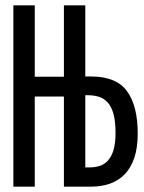

<svg xmlns="http://www.w3.org/2000/svg" viewBox="-20 -714 540 718"><path d="M495 -215Q495 -162 482.5 -124.5Q470 -87 447 -63Q424 -39 392 -27.5Q360 -16 320 -16H219V-353H110V-16H30V-694H110V-427H219V-694H299V-428H320Q415 -428 455 -373Q495 -318 495 -215ZM412 -217Q412 -260 404.5 -287.5Q397 -315 383 -330.5Q369 -346 350 -352Q331 -358 307 -358H299V-88H316Q335 -88 352.5 -93.5Q370 -99 383.5 -113.5Q397 -128 404.5 -153Q412 -178 412 -217Z"/></svg>

Font: D2Coding
Style: Regular
Weight: 400
Monospace: yes
Designer: Yong-Rak Park; Jeong-Hwan Yoon; Sang-Min Lee;
Foundry: NHN Corporation
Version: Version 1.3.2; Build 20180524